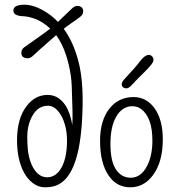

<svg xmlns="http://www.w3.org/2000/svg" viewBox="-20 -800 763 831"><path d="M285.2 -697.3Q269 -686 255.9 -675.3Q297.4 -618.7 319.3 -535.2Q346.2 -434.6 334 -262.7Q317.9 -34.7 224.6 2.4Q203.6 10.7 174.8 10.7Q146 10.7 121.8 -7.8Q97.7 -26.4 82.5 -55.7Q53.7 -111.3 53.7 -192.9Q53.7 -285.6 94.2 -339.8Q131.3 -389.2 186 -389.2Q232.9 -389.2 262.7 -344.7Q284.2 -312 293 -258.8Q294.4 -285.2 293.9 -314.9Q292 -383.3 290.5 -427.2Q289.1 -471.2 277.1 -521.2Q265.1 -571.3 247.6 -606.9Q236.3 -629.9 223.1 -647.9Q218.8 -644 214.8 -640.6Q200.2 -627.9 184.6 -614.3Q146 -580.6 120.6 -556.6Q108.4 -546.4 95.9 -547.9Q83.5 -549.3 77.1 -555.7Q71.3 -563 72.8 -575.4Q74.2 -587.9 85.7 -595.9Q97.2 -604 111.3 -614Q125.5 -624 141.6 -635.3Q177.2 -660.2 197.3 -676.3Q180.7 -691.9 164.1 -702.1Q142.1 -715.8 121.8 -721.9Q101.6 -728 90.3 -729Q79.1 -730 71.3 -730.5Q63.5 -731 56.6 -733.4Q40.5 -737.8 38.6 -749.5Q33.7 -772.5 66.4 -778.3Q114.3 -786.1 171.9 -752Q204.6 -732.9 231 -705.1Q240.2 -713.9 249 -722.7Q258.8 -731.9 269.5 -742.2Q280.3 -752.4 292.2 -763.9Q304.2 -775.4 316.7 -774.4Q329.1 -773.4 335 -766.6Q340.8 -759.8 339.8 -748Q338.9 -736.3 327.1 -727.3Q315.4 -718.3 305.4 -711.2Q295.4 -704.1 285.2 -697.3ZM270 -190.4Q270 -224.1 262.9 -252.7Q255.9 -281.2 244.1 -300.8Q219.7 -342.3 188 -342.3Q145 -342.3 121.1 -300.3Q98.1 -260.7 98.1 -207.3Q98.1 -153.8 105 -124.3Q111.8 -94.7 123.5 -74.2Q147.5 -32.7 184.1 -32.7Q224.1 -32.7 248 -78.1Q270 -121.1 270 -190.4Z M590.3 -328.6Q574.2 -340.3 552.5 -340.3Q530.8 -340.3 512.9 -328.4Q495.1 -316.4 482.9 -294.9Q458 -252 458 -177Q458 -102.1 481.9 -66.4Q505.9 -30.8 545.9 -30.8Q589.8 -30.8 616.2 -81.1Q639.6 -126 639.6 -191.4Q639.6 -292 590.3 -328.6ZM545.4 10.7Q517.6 11.2 493.4 -0.7Q469.2 -12.7 451.7 -38.1Q413.1 -91.8 413.1 -190.9Q413.1 -279.8 454.6 -331.1Q493.7 -379.9 558.1 -379.9Q612.3 -379.9 647.9 -333Q684.6 -283.2 684.6 -196.3Q684.6 -99.6 642.1 -42Q604 9.8 545.4 10.7ZM521.5 -460.9Q566.4 -508.8 583 -530.8Q613.3 -571.8 633.8 -559.6Q654.3 -545.9 635.3 -521Q621.6 -503.9 606.4 -489.3Q571.3 -455.1 560.1 -442.4Q548.8 -429.7 541.3 -423.6Q533.7 -417.5 526.4 -417.5Q519 -417.5 512.9 -422.1Q506.8 -426.8 506.8 -435.8Q506.8 -444.8 521.5 -460.9Z"/></svg>

Font: Pompiere
Style: Regular
Weight: 400
Designer: Karolina Lach
Foundry: Sorkin Type Co.
Version: Version 1.002